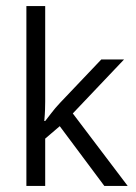

<svg xmlns="http://www.w3.org/2000/svg" viewBox="-20 -613 450 633"><path d="M129 -214Q138 -225 149.5 -240.5Q161 -256 179 -275L314 -417H389L220 -239L401 0H324L177 -197L129 -156V0H67V-593H129V-278Q129 -268 128.5 -252Q128 -236 126 -214Z"/></svg>

Font: UN Bangla
Style: Regular
Weight: 400
Designer: Desinged by Rajon, Unicode developed by Rashed (IMGN)
Version: Version 2.001;March 19, 2023;FontCreator 14.0.0.2901 64-bit